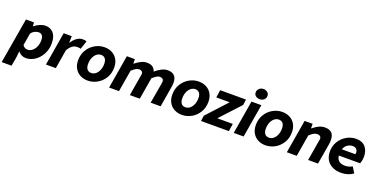

<svg xmlns="http://www.w3.org/2000/svg" viewBox="-49 -1777 5820 2959"><g transform="rotate(20 2861.0 -297.5)"><path d="M99 -547H231L235 -486H239Q283 -522 329 -541Q375 -560 419 -560Q501 -560 550 -502.5Q599 -445 599 -337Q599 -241 557 -160.5Q515 -80 445.5 -33.5Q376 13 297 13Q259 13 226 -4Q193 -21 172 -49H170L159 56L134 198H-28ZM431 -323Q431 -379 410.5 -404Q390 -429 355 -429Q323 -429 290 -413.5Q257 -398 232 -363L198 -165Q213 -141 234.5 -129.5Q256 -118 280 -118Q320 -118 354.5 -145Q389 -172 410 -219Q431 -266 431 -323Z M718 -547H850L848 -440H852Q885 -494 931.5 -527Q978 -560 1027 -560Q1070 -560 1092 -549L1045 -410Q1035 -416 1021 -417.5Q1007 -419 985 -419Q902 -419 840 -312L788 0H626Z M1069 -233Q1069 -329 1114.5 -403.5Q1160 -478 1233 -519Q1306 -560 1387 -560Q1457 -560 1512.5 -530.5Q1568 -501 1599.5 -445.5Q1631 -390 1631 -314Q1631 -218 1585.5 -143.5Q1540 -69 1467 -28Q1394 13 1313 13Q1243 13 1187.5 -16.5Q1132 -46 1100.5 -101.5Q1069 -157 1069 -233ZM1467 -315Q1467 -373 1443 -402Q1419 -431 1376 -431Q1337 -431 1304 -405Q1271 -379 1252 -333.5Q1233 -288 1233 -232Q1233 -174 1257 -145Q1281 -116 1325 -116Q1364 -116 1396.5 -142Q1429 -168 1448 -213.5Q1467 -259 1467 -315Z M1754 -547H1886V-475H1892Q1995 -560 2079 -560Q2142 -560 2175 -536Q2208 -512 2223 -466Q2333 -560 2421 -560Q2570 -560 2570 -406Q2570 -377 2564 -341L2507 0H2343L2399 -320Q2405 -354 2405 -366Q2405 -395 2388 -409Q2371 -423 2340 -423Q2297 -423 2225 -356L2165 0H2002L2056 -320L2060 -342Q2064 -362 2064 -368Q2064 -395 2047 -409Q2030 -423 2000 -423Q1955 -423 1884 -356L1824 0H1662Z M2614 -233Q2614 -329 2659.5 -403.5Q2705 -478 2778 -519Q2851 -560 2932 -560Q3002 -560 3057.5 -530.5Q3113 -501 3144.5 -445.5Q3176 -390 3176 -314Q3176 -218 3130.5 -143.5Q3085 -69 3012 -28Q2939 13 2858 13Q2788 13 2732.5 -16.5Q2677 -46 2645.5 -101.5Q2614 -157 2614 -233ZM3012 -315Q3012 -373 2988 -402Q2964 -431 2921 -431Q2882 -431 2849 -405Q2816 -379 2797 -333.5Q2778 -288 2778 -232Q2778 -174 2802 -145Q2826 -116 2870 -116Q2909 -116 2941.5 -142Q2974 -168 2993 -213.5Q3012 -259 3012 -315Z M3182 -91 3486 -422H3266L3285 -547H3708L3695 -454L3391 -125H3645L3626 0H3169Z M3798 -547H3960L3868 0H3706ZM3810 -704Q3810 -740 3838.5 -766.5Q3867 -793 3907 -793Q3943 -793 3971.5 -771.5Q4000 -750 4000 -712Q4000 -674 3972 -649Q3944 -624 3903 -624Q3866 -624 3838 -645Q3810 -666 3810 -704Z M3984 -233Q3984 -329 4029.5 -403.5Q4075 -478 4148 -519Q4221 -560 4302 -560Q4372 -560 4427.5 -530.5Q4483 -501 4514.5 -445.5Q4546 -390 4546 -314Q4546 -218 4500.5 -143.5Q4455 -69 4382 -28Q4309 13 4228 13Q4158 13 4102.5 -16.5Q4047 -46 4015.5 -101.5Q3984 -157 3984 -233ZM4382 -315Q4382 -373 4358 -402Q4334 -431 4291 -431Q4252 -431 4219 -405Q4186 -379 4167 -333.5Q4148 -288 4148 -232Q4148 -174 4172 -145Q4196 -116 4240 -116Q4279 -116 4311.5 -142Q4344 -168 4363 -213.5Q4382 -259 4382 -315Z M4669 -547H4801V-475H4807Q4857 -516 4903.5 -538Q4950 -560 5002 -560Q5077 -560 5114 -521.5Q5151 -483 5151 -401Q5151 -371 5146 -341L5088 0H4926L4980 -320L4984 -342Q4988 -362 4988 -368Q4988 -395 4970.5 -409Q4953 -423 4923 -423Q4895 -423 4866 -407Q4837 -391 4799 -356L4739 0H4577Z M5196 -240Q5196 -332 5241.5 -405Q5287 -478 5360 -519Q5433 -560 5511 -560Q5614 -560 5666 -499Q5718 -438 5718 -341Q5718 -306 5710.5 -273Q5703 -240 5696 -226H5347Q5359 -110 5492 -110Q5522 -110 5553.5 -119.5Q5585 -129 5606 -143L5665 -48Q5629 -20 5578 -3.5Q5527 13 5466 13Q5387 13 5326 -16.5Q5265 -46 5230.5 -103Q5196 -160 5196 -240ZM5580 -332Q5583 -346 5583 -358Q5583 -394 5561.5 -415.5Q5540 -437 5498 -437Q5456 -437 5416 -411Q5376 -385 5358 -332Z"/></g></svg>

Font: Nebula Sans Bold
Style: Regular
Weight: 700
Italic angle: -9°
Designer: Paul D. Hunt for Adobe (as Source Sans)
Foundry: Nebula Entertainment & Broadcasting LLC
Version: Version 1.010